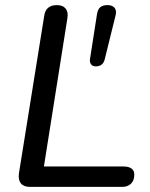

<svg xmlns="http://www.w3.org/2000/svg" viewBox="-20 -732 588 752"><path d="M98 0Q73 0 62 -13.5Q51 -27 54 -52L153 -669Q156 -691 168.5 -701.5Q181 -712 203 -712Q226 -712 237 -698.5Q248 -685 244 -661L152 -80H463Q484 -80 495 -72Q506 -64 506 -48Q506 -25 493 -12.5Q480 0 458 0ZM355 -472Q342 -472 336 -481Q330 -490 333 -504L360 -677Q363 -696 373 -704Q383 -712 401 -712Q420 -712 429 -701Q438 -690 432 -669L390 -499Q383 -472 355 -472Z"/></svg>

Font: Nunito Medium
Style: Italic
Weight: 500
Designer: Vernon Adams
Foundry: Vernon Adams
Version: Version 3.601